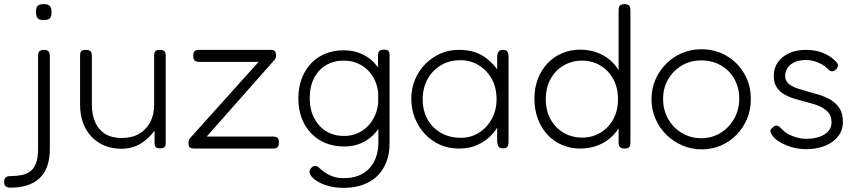

<svg xmlns="http://www.w3.org/2000/svg" viewBox="-90 -707 4149 928"><path d="M-40 200Q-50 200 -57 197Q-64 194 -67 188Q-70 182 -70 172Q-70 162 -67 156Q-64 150 -57 147Q-50 144 -39 144Q-11 144 13.5 139.5Q38 135 56 121.5Q74 108 84 82Q94 56 94 14V-438Q94 -448 97 -454Q100 -460 106.5 -463Q113 -466 123 -466Q133 -466 139 -463Q145 -460 148 -453Q151 -446 151 -435V12Q151 62 137.5 98Q124 134 99 156.5Q74 179 39 189.5Q4 200 -40 200ZM121 -610Q100 -610 92 -619Q84 -628 84 -650Q84 -671 92 -679Q100 -687 122 -687Q143 -687 151 -678Q159 -669 159 -647Q159 -627 151 -618.5Q143 -610 121 -610Z M496 12Q453 12 417 -2.5Q381 -17 354 -44.5Q327 -72 312 -111.5Q297 -151 297 -202V-437Q297 -448 299.5 -454.5Q302 -461 308.5 -463.5Q315 -466 325 -466Q336 -466 342.5 -463Q349 -460 351.5 -453.5Q354 -447 354 -436V-201Q354 -153 370 -116.5Q386 -80 418 -60Q450 -40 498 -40Q547 -40 582 -60Q617 -80 636 -116.5Q655 -153 655 -201V-437Q655 -448 657.5 -454.5Q660 -461 666.5 -463.5Q673 -466 684 -466Q694 -466 700 -463Q706 -460 708.5 -453.5Q711 -447 711 -436V-16Q711 -7 708.5 -1Q706 5 700 7.5Q694 10 683 10Q676 10 671 8.5Q666 7 663 4Q660 1 658.5 -4Q657 -9 657 -16V-75Q644 -58 628 -42.5Q612 -27 592.5 -14.5Q573 -2 549 5Q525 12 496 12Z M849 11Q833 11 827 5Q821 -1 821 -16Q821 -25 823.5 -31Q826 -37 831 -42L1160 -408H874Q863 -408 856.5 -410.5Q850 -413 847 -419.5Q844 -426 844 -437Q844 -448 847 -454.5Q850 -461 856.5 -463.5Q863 -466 874 -466H1216Q1232 -466 1238 -460Q1244 -454 1244 -439Q1244 -432 1242.5 -427Q1241 -422 1238 -419L909 -47H1229Q1240 -47 1246.5 -44Q1253 -41 1255.5 -34.5Q1258 -28 1258 -17Q1258 -7 1255 -0.5Q1252 6 1245.5 8.5Q1239 11 1228 11Z M1570 201Q1534 201 1504 193.5Q1474 186 1452 174Q1430 162 1418 148.5Q1406 135 1406 124Q1406 117 1407.5 114Q1409 111 1412 107Q1420 99 1423.5 97Q1427 95 1435 95Q1443 95 1452.5 104Q1462 113 1477.5 124.5Q1493 136 1516 145Q1539 154 1573 154Q1611 154 1641.5 142.5Q1672 131 1694 108Q1716 85 1727.5 52.5Q1739 20 1739 -22L1737 -439Q1737 -455 1744 -461Q1751 -467 1767 -467Q1777 -467 1782.5 -464.5Q1788 -462 1790.5 -456Q1793 -450 1793 -439V-15Q1793 36 1777.5 76Q1762 116 1733 144Q1704 172 1663 186.5Q1622 201 1570 201ZM1574 1Q1524 1 1483.5 -15.5Q1443 -32 1413.5 -63Q1384 -94 1368 -136.5Q1352 -179 1352 -231Q1352 -284 1368 -326.5Q1384 -369 1413 -400Q1442 -431 1482.5 -447.5Q1523 -464 1572 -464Q1617 -464 1655.5 -447.5Q1694 -431 1722 -400Q1750 -369 1765.5 -326.5Q1781 -284 1781 -232Q1781 -162 1754 -109.5Q1727 -57 1680.5 -28Q1634 1 1574 1ZM1572 -50Q1620 -50 1657.5 -73Q1695 -96 1717 -137.5Q1739 -179 1739 -234Q1739 -288 1717 -328.5Q1695 -369 1657 -391.5Q1619 -414 1571 -414Q1522 -414 1485 -391.5Q1448 -369 1427.5 -328.5Q1407 -288 1407 -233Q1407 -178 1428 -137Q1449 -96 1486 -73Q1523 -50 1572 -50Z M2341 10Q2327 10 2321 3Q2315 -4 2313 -23V-90Q2302 -71 2278.5 -47.5Q2255 -24 2217.5 -6.5Q2180 11 2127 11Q2078 11 2036.5 -7.5Q1995 -26 1964 -59Q1933 -92 1915.5 -135.5Q1898 -179 1898 -230Q1898 -279 1915.5 -321.5Q1933 -364 1964.5 -396.5Q1996 -429 2037.5 -447.5Q2079 -466 2127 -466Q2174 -466 2207.5 -454Q2241 -442 2266.5 -421Q2292 -400 2313 -372V-429Q2313 -449 2319.5 -457.5Q2326 -466 2342 -466Q2352 -466 2357.5 -462.5Q2363 -459 2365.5 -451Q2368 -443 2368 -429V-23Q2368 -11 2365.5 -3.5Q2363 4 2357 7Q2351 10 2341 10ZM2138 -41Q2186 -41 2225 -65.5Q2264 -90 2287 -132Q2310 -174 2310 -228Q2310 -285 2286 -327Q2262 -369 2222.5 -392.5Q2183 -416 2136 -416Q2081 -416 2040 -391Q1999 -366 1976 -323.5Q1953 -281 1953 -226Q1953 -173 1976 -131Q1999 -89 2041 -65Q2083 -41 2138 -41Z M2714 11Q2668 11 2627.5 -6Q2587 -23 2557 -55Q2527 -87 2510 -131.5Q2493 -176 2493 -230Q2493 -283 2510 -326.5Q2527 -370 2557 -401.5Q2587 -433 2627.5 -450Q2668 -467 2714 -467Q2763 -467 2804 -450Q2845 -433 2875 -401Q2905 -369 2921.5 -325Q2938 -281 2938 -227Q2938 -173 2921.5 -129.5Q2905 -86 2875 -54.5Q2845 -23 2804 -6Q2763 11 2714 11ZM2723 -42Q2773 -42 2812 -65.5Q2851 -89 2874 -130.5Q2897 -172 2897 -227Q2897 -283 2874 -325Q2851 -367 2811.5 -390.5Q2772 -414 2723 -414Q2674 -414 2634 -390.5Q2594 -367 2571 -325Q2548 -283 2548 -227Q2548 -172 2571 -130.5Q2594 -89 2634 -65.5Q2674 -42 2723 -42ZM2929 11Q2913 11 2906.5 4Q2900 -3 2900 -19V-656Q2900 -668 2902.5 -674.5Q2905 -681 2911.5 -684Q2918 -687 2928 -687Q2939 -687 2945 -684Q2951 -681 2954 -674.5Q2957 -668 2957 -657V-20Q2957 -9 2954.5 -2Q2952 5 2946 8Q2940 11 2929 11Z M3302 15Q3252 15 3208 -4Q3164 -23 3130.5 -56Q3097 -89 3078 -133Q3059 -177 3059 -227Q3059 -278 3077.5 -321.5Q3096 -365 3129.5 -398.5Q3163 -432 3206.5 -450.5Q3250 -469 3300 -469Q3367 -469 3421 -437.5Q3475 -406 3507 -351.5Q3539 -297 3539 -228Q3539 -176 3520.5 -132Q3502 -88 3469.5 -55Q3437 -22 3394 -3.5Q3351 15 3302 15ZM3300 -39Q3351 -39 3392.5 -64.5Q3434 -90 3458.5 -133.5Q3483 -177 3483 -230Q3483 -284 3459 -326Q3435 -368 3393.5 -391.5Q3352 -415 3299 -415Q3247 -415 3205.5 -390.5Q3164 -366 3139.5 -324Q3115 -282 3115 -229Q3115 -175 3139.5 -132Q3164 -89 3206 -64Q3248 -39 3300 -39Z M3805 14Q3782 14 3758.5 9.5Q3735 5 3713.5 -3.5Q3692 -12 3674 -23.5Q3656 -35 3645 -49Q3638 -59 3635 -66Q3632 -73 3634.5 -79Q3637 -85 3644 -90Q3655 -102 3665 -100Q3675 -98 3691 -81Q3700 -71 3714 -62.5Q3728 -54 3744 -48Q3760 -42 3776 -39Q3792 -36 3806 -36Q3861 -36 3895 -57.5Q3929 -79 3929 -116Q3929 -135 3922 -149.5Q3915 -164 3903 -174Q3891 -184 3875.5 -191.5Q3860 -199 3841.5 -204.5Q3823 -210 3804 -215Q3776 -222 3748.5 -230.5Q3721 -239 3699 -252Q3677 -265 3663.5 -286Q3650 -307 3650 -340Q3650 -378 3669.5 -406Q3689 -434 3724 -450Q3759 -466 3805 -466Q3828 -466 3848 -462.5Q3868 -459 3885.5 -452Q3903 -445 3918.5 -435.5Q3934 -426 3947 -413Q3959 -402 3960 -393Q3961 -384 3953 -374Q3944 -364 3934 -362.5Q3924 -361 3913 -372Q3897 -388 3879.5 -397.5Q3862 -407 3843.5 -412Q3825 -417 3805 -417Q3776 -417 3753 -407.5Q3730 -398 3717.5 -380.5Q3705 -363 3705 -340Q3705 -323 3713.5 -311.5Q3722 -300 3736 -292Q3750 -284 3769 -278Q3788 -272 3809 -266Q3839 -258 3870 -248.5Q3901 -239 3926.5 -223.5Q3952 -208 3968 -183Q3984 -158 3984 -118Q3984 -58 3933.5 -22Q3883 14 3805 14Z"/></svg>

Font: Fredoka Light
Style: Regular
Weight: 300
Designer: Ben Nathan
Foundry: Milena B. Brandão, Ben Nathan
Version: Version 2.001